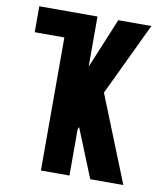

<svg xmlns="http://www.w3.org/2000/svg" viewBox="-82 -805 765 874"><g transform="rotate(10 300.0 -367.5)"><path d="M166 0V-615H29V-735H298V-503L394 -735H547L387 -399L547 0H394L303 -225L298 -214V0Z"/></g></svg>

Font: Iosevka SS04 Heavy Extended
Style: Regular
Weight: 900
Width: 7
Monospace: yes
Designer: Belleve Invis
Foundry: Belleve Invis
Version: Version 19.0.0; ttfautohint (v1.8.4)